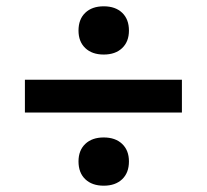

<svg xmlns="http://www.w3.org/2000/svg" viewBox="-20 -627 656 609"><path d="M389 -530Q389 -495 367.5 -474.5Q346 -454 309 -454Q272 -454 250.5 -474.5Q229 -495 229 -530Q229 -566 250.5 -586.5Q272 -607 309 -607Q346 -607 367.5 -586.5Q389 -566 389 -530ZM557 -374V-270H59V-374ZM389 -115Q389 -79 367.5 -58.5Q346 -38 309 -38Q272 -38 250.5 -58.5Q229 -79 229 -115Q229 -150 250.5 -170.5Q272 -191 309 -191Q346 -191 367.5 -170.5Q389 -150 389 -115Z"/></svg>

Font: Elaine Sans SemiBold
Style: Regular
Weight: 600
Designer: Wei Huang
Foundry: Wei Huang
Version: Version 2.001;December 24, 2019;FontCreator 12.0.0.2547 64-b